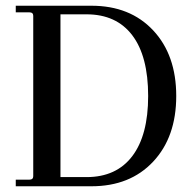

<svg xmlns="http://www.w3.org/2000/svg" viewBox="-20 -650 669 670"><path d="M35 0V-23H82Q96 -23 96 -35V-595Q96 -607 82 -607H35V-630H299Q434 -630 514.5 -544Q595 -458 595 -315Q595 -172 514.5 -86Q434 0 299 0ZM191 -32H282Q386 -32 441.5 -105Q497 -178 497 -315Q497 -454 441.5 -527Q386 -600 282 -600H191Z"/></svg>

Font: Arapey
Style: Regular
Weight: 400
Designer: Eduardo Rodriguez Tunni
Foundry: Eduardo Rodriguez Tunni
Version: Version 4.000